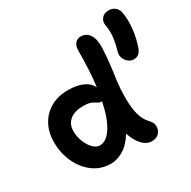

<svg xmlns="http://www.w3.org/2000/svg" viewBox="-180 -987 1170 1177"><g transform="rotate(-30 405.0 -399.0)"><path d="M282 9Q212 9 158 -30.5Q104 -70 73.5 -136Q43 -202 43 -279Q43 -350 72.5 -403Q102 -456 155 -485.5Q208 -515 279 -514Q339 -514 380.5 -495Q422 -476 439 -441Q446 -495 449.5 -557.5Q453 -620 453 -690Q453 -725 468.5 -742.5Q484 -760 509 -760Q547 -760 569 -727Q591 -694 588 -631Q585 -562 578 -509.5Q571 -457 564.5 -408Q558 -359 558 -300Q558 -237 566 -199Q574 -161 585.5 -139.5Q597 -118 609 -105Q621 -92 628.5 -80.5Q636 -69 636 -51Q636 -22 617.5 -3.5Q599 15 566 15Q529 15 499 -18.5Q469 -52 452 -105Q415 -44 369.5 -17.5Q324 9 282 9ZM180 -279Q180 -239 194.5 -203Q209 -167 231.5 -144.5Q254 -122 277 -122Q324 -122 362.5 -180.5Q401 -239 424 -351L420 -350Q405 -350 393.5 -358.5Q382 -367 363.5 -375Q345 -383 307 -383Q247 -383 213.5 -355.5Q180 -328 180 -279ZM722 -475Q701 -475 684 -489Q667 -503 659.5 -523.5Q652 -544 659 -566Q670 -602 677 -649.5Q684 -697 675 -743Q670 -773 687.5 -793Q705 -813 735 -813Q763 -813 780.5 -798.5Q798 -784 803 -763Q814 -709 807 -643.5Q800 -578 780 -522Q764 -475 722 -475Z"/></g></svg>

Font: Shantell Sans Normal
Style: Regular
Weight: 600
Designer: Stephen Nixon, Anya Danilova, Shantell Martin
Foundry: Arrow Type
Version: Version 1.009;[a7da0bfa3]